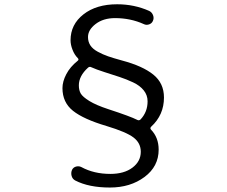

<svg xmlns="http://www.w3.org/2000/svg" viewBox="-20 -796 1040 881"><path d="M664.1 -746.1Q676.8 -740.2 682.1 -726.6Q687.5 -712.9 681.6 -700.2Q676.8 -688.5 664.1 -684.1Q651.4 -679.7 639.6 -685.5Q579.1 -712.9 507.8 -712.9Q454.1 -712.9 418.9 -686Q383.8 -659.2 383.8 -626Q383.8 -604.5 394.5 -587.9Q405.3 -571.3 428.7 -558.6Q452.1 -545.9 476.1 -537.6Q500 -529.3 539.1 -518.6Q634.8 -493.2 683.6 -453.6Q732.4 -414.1 732.4 -348.6Q732.4 -268.6 673.8 -214.8Q667 -208 672.9 -201.2Q708 -165 708 -109.4Q708 -32.2 643.1 16.1Q578.1 64.5 484.4 64.5Q387.7 64.5 325.2 32.2Q312.5 25.4 308.6 11.2Q304.7 -2.9 310.5 -16.6Q316.4 -28.3 329.1 -31.7Q341.8 -35.2 353.5 -29.3Q411.1 2 486.3 2Q549.8 2 587.9 -26.9Q626 -55.7 626 -99.6Q626 -139.6 592.8 -165Q559.6 -190.4 468.8 -217.8Q363.3 -249 314.9 -287.6Q266.6 -326.2 266.6 -391.6Q266.6 -421.9 284.2 -455.6Q301.8 -489.3 335.9 -516.6Q343.8 -522.5 336.9 -529.3Q321.3 -544.9 312.5 -568.4Q303.7 -590.8 303.7 -611.3Q303.7 -683.6 362.8 -730Q421.9 -776.4 517.6 -776.4Q595.7 -776.4 664.1 -746.1ZM399.4 -487.3Q395.5 -489.3 392.6 -489.3Q387.7 -489.3 383.8 -485.4Q341.8 -447.3 341.8 -404.3Q341.8 -381.8 350.6 -366.7Q359.4 -351.6 390.1 -332.5Q420.9 -313.5 477.5 -294.9Q579.1 -261.7 609.4 -246.1Q613.3 -244.1 616.2 -244.1Q621.1 -244.1 625 -248Q657.2 -282.2 657.2 -331.1Q657.2 -359.4 639.6 -381.3Q622.1 -403.3 590.8 -418Q559.6 -432.6 528.3 -442.9Q497.1 -453.1 459 -465.3Q420.9 -477.5 399.4 -487.3Z"/></svg>

Font: Gen Jyuu GothicX Regular
Style: Regular
Weight: 400
Designer: [Source Han Sans]
Ryoko NISHIZUKA  (kana & ideographs); Paul D. Hunt (Latin, Greek & Cyrillic); Wenlong ZHANG  (bopomofo
Version: Version 1.002.20150607